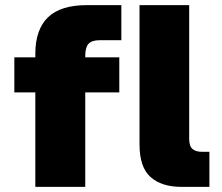

<svg xmlns="http://www.w3.org/2000/svg" viewBox="-20 -730 867 750"><path d="M118 0V-369H36V-506H118V-520Q118 -614 167 -662Q216 -710 320 -710H454V-573H370Q338 -573 325.5 -558.5Q313 -544 313 -512V-506H446V-369H313V0ZM689 0Q611 0 568 -38.5Q525 -77 525 -166V-710H719V-188Q719 -159 732 -148Q745 -137 769 -137H798V0Z"/></svg>

Font: Geist Black
Style: Regular
Weight: 400
Designer: Basement.studio, Andrés Briganti, Mateo Zaragoza
Foundry: Basement.studio, Vercel, Andrés Briganti, Guido Ferreyra, Mateo Zaragoza
Version: Version 1.401